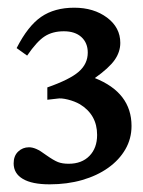

<svg xmlns="http://www.w3.org/2000/svg" viewBox="-20 -773 373 501"><path d="M103.5 -544.9Q162.1 -565.4 185.5 -585.9Q209 -606.4 209 -635.7Q209 -661.1 192.4 -676.3Q175.8 -691.4 146.5 -691.4Q117.2 -691.4 96.7 -678.2Q76.2 -665 50.8 -627.9L23.4 -647.5Q52.7 -705.1 87.4 -729Q122.1 -752.9 173.8 -752.9Q224.6 -752.9 259.3 -727.1Q293.9 -701.2 293.9 -661.1Q293.9 -637.7 279.3 -616.7Q264.6 -595.7 227.5 -569.3Q323.2 -531.2 323.2 -444.3Q323.2 -411.1 307.1 -383.3Q291 -355.5 262.2 -335Q233.4 -314.5 194.3 -303.2Q155.3 -292 109.4 -292Q63.5 -292 39.6 -306.2Q15.6 -320.3 15.6 -346.7Q15.6 -366.2 27.3 -377.4Q39.1 -388.7 55.7 -388.7Q64.5 -388.7 74.7 -384.3Q85 -379.9 100.6 -368.2Q120.1 -354.5 131.3 -350.1Q142.6 -345.7 159.2 -345.7Q193.4 -345.7 213.4 -366.2Q233.4 -386.7 233.4 -420.9Q233.4 -473.6 188.5 -501Q174.8 -508.8 157.2 -513.2Q139.6 -517.6 128.9 -515.6L103.5 -512.7Z"/></svg>

Font: Jomolhari
Style: Regular
Weight: 400
Designer: Christopher J. Fynn
Foundry: Christopher  J.  Fynn (Karma Drubgy¸ Tenzin).
Version: Version 1.000